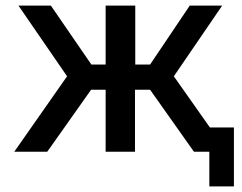

<svg xmlns="http://www.w3.org/2000/svg" viewBox="-20 -543 867 687"><path d="M729 124V0H674L517 -222H463V0H358V-222H306L149 0H31L220 -270L46 -523H162L307 -312H358V-523H464V-312H517L659 -523H775L602 -270L731 -87H817V124Z"/></svg>

Font: Rising Sun Medium
Style: Regular
Weight: 500
Designer: Matt McInerney, Pablo Impallari, Rodrigo Fuenzalida (Raleway font), Stephen Hutchings (Greek), Cristiano Sobral (main ch
Foundry: The Rising Sun Project Authors
Version: Version 4.327; ttfautohint (v1.8.4.7-5d5b-dirty)